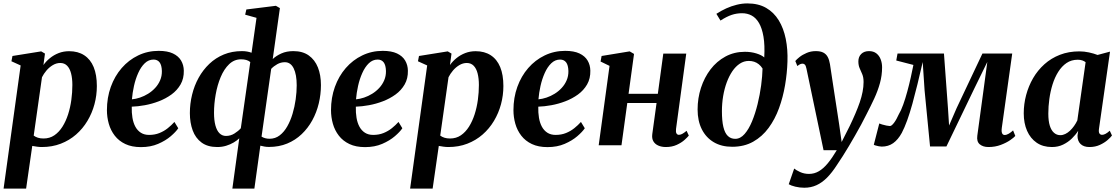

<svg xmlns="http://www.w3.org/2000/svg" viewBox="-20 -851 6557 1125"><path d="M1 254 101 -467.5 47 -492 53 -523 221.5 -550 243.5 -537 234.5 -470Q250 -492 272.8 -510.5Q295.5 -529 323.8 -540Q352 -551 385 -551Q437 -551 473.5 -527.2Q510 -503.5 528.8 -458Q547.5 -412.5 547.5 -347Q547.5 -292.5 533.5 -240.2Q519.5 -188 492.2 -142.5Q465 -97 425.8 -62.8Q386.5 -28.5 336 -9Q285.5 10.5 225 10.5Q211.5 10.5 197 8.5Q182.5 6.5 169 4L133 254ZM177.5 -56.5Q188 -48.5 202.2 -44Q216.5 -39.5 235 -39.5Q271 -39.5 298.5 -58.2Q326 -77 346 -108.8Q366 -140.5 379 -181Q392 -221.5 398 -265.8Q404 -310 404 -353Q404 -391.5 396.5 -420.8Q389 -450 373.2 -466Q357.5 -482 333 -482Q310.5 -482 289.5 -469.5Q268.5 -457 252.2 -437.8Q236 -418.5 226 -398.5Z M1024.5 -99.5Q1010.5 -78.5 980.5 -52.8Q950.5 -27 906.5 -8Q862.5 11 806 11Q752.5 11 714.5 -7Q676.5 -25 652.5 -56Q628.5 -87 617.5 -125.8Q606.5 -164.5 606.5 -205.5Q606.5 -278.5 629.2 -341.8Q652 -405 693 -452.2Q734 -499.5 789.5 -526.2Q845 -553 909.5 -553Q961 -553 993.2 -537.8Q1025.5 -522.5 1041 -496.2Q1056.5 -470 1057 -437Q1058 -391 1038 -356.2Q1018 -321.5 984.5 -297.2Q951 -273 910.5 -257.5Q870 -242 828.5 -234.5Q787 -227 752 -226Q751 -191 756 -161Q761 -131 773.2 -108.5Q785.5 -86 805.5 -73.2Q825.5 -60.5 853.5 -60.5Q887 -60.5 914.2 -71.5Q941.5 -82.5 963.2 -100Q985 -117.5 1002 -136.5ZM880 -502Q850.5 -502 828 -480.2Q805.5 -458.5 789.8 -423.2Q774 -388 765 -347.2Q756 -306.5 753 -269Q775.5 -271 800.2 -279.2Q825 -287.5 848 -301.8Q871 -316 889.2 -335.8Q907.5 -355.5 918.2 -380.5Q929 -405.5 928.5 -435Q927.5 -469.5 915 -485.8Q902.5 -502 880 -502Z M1341.5 254 1382 -40.5Q1368.5 -27.5 1349 -16Q1329.5 -4.5 1305.2 3Q1281 10.5 1253 10.5Q1196.5 10.5 1161 -15.8Q1125.5 -42 1109 -87Q1092.5 -132 1092.5 -188Q1092.5 -243 1105.5 -296.2Q1118.5 -349.5 1144 -395.5Q1169.5 -441.5 1206.5 -476.8Q1243.5 -512 1291.5 -531.8Q1339.5 -551.5 1398 -551.5Q1414 -551.5 1428 -549Q1442 -546.5 1454 -542L1483 -746.5L1416.5 -765L1423.5 -795.5L1596.5 -817L1620 -803.5L1578 -505Q1598 -524 1628.5 -537.8Q1659 -551.5 1699 -551.5Q1753.5 -551.5 1789.2 -526Q1825 -500.5 1842.8 -455.8Q1860.5 -411 1860.5 -352.5Q1860.5 -298 1847.8 -245Q1835 -192 1809.8 -146Q1784.5 -100 1747.5 -64.8Q1710.5 -29.5 1662.5 -9.8Q1614.5 10 1556 10Q1542.5 10 1529.5 7.8Q1516.5 5.5 1505.5 2.5L1470.5 254ZM1391 -99.5 1446.5 -487.5Q1436 -496 1422.5 -499.8Q1409 -503.5 1392.5 -503.5Q1352.5 -503.5 1322.5 -474.8Q1292.5 -446 1273 -399.2Q1253.5 -352.5 1243.8 -297.5Q1234 -242.5 1234 -190Q1234 -146.5 1242.2 -116Q1250.5 -85.5 1266.2 -70Q1282 -54.5 1304 -54.5Q1331 -54.5 1353.8 -68.8Q1376.5 -83 1391 -99.5ZM1569 -447.5 1512.5 -50.5Q1523 -44 1534.8 -41Q1546.5 -38 1560 -38Q1593 -38 1618.8 -57.8Q1644.5 -77.5 1663.2 -110.5Q1682 -143.5 1694.2 -184.5Q1706.5 -225.5 1712.5 -268.8Q1718.5 -312 1718.5 -351Q1718.5 -414.5 1700.8 -450.5Q1683 -486.5 1649 -486.5Q1625.5 -486.5 1604.8 -475Q1584 -463.5 1569 -447.5Z M2337.5 -99.5Q2323.5 -78.5 2293.5 -52.8Q2263.5 -27 2219.5 -8Q2175.5 11 2119 11Q2065.5 11 2027.5 -7Q1989.5 -25 1965.5 -56Q1941.5 -87 1930.5 -125.8Q1919.5 -164.5 1919.5 -205.5Q1919.5 -278.5 1942.2 -341.8Q1965 -405 2006 -452.2Q2047 -499.5 2102.5 -526.2Q2158 -553 2222.5 -553Q2274 -553 2306.2 -537.8Q2338.5 -522.5 2354 -496.2Q2369.5 -470 2370 -437Q2371 -391 2351 -356.2Q2331 -321.5 2297.5 -297.2Q2264 -273 2223.5 -257.5Q2183 -242 2141.5 -234.5Q2100 -227 2065 -226Q2064 -191 2069 -161Q2074 -131 2086.2 -108.5Q2098.5 -86 2118.5 -73.2Q2138.5 -60.5 2166.5 -60.5Q2200 -60.5 2227.2 -71.5Q2254.5 -82.5 2276.2 -100Q2298 -117.5 2315 -136.5ZM2193 -502Q2163.5 -502 2141 -480.2Q2118.5 -458.5 2102.8 -423.2Q2087 -388 2078 -347.2Q2069 -306.5 2066 -269Q2088.5 -271 2113.2 -279.2Q2138 -287.5 2161 -301.8Q2184 -316 2202.2 -335.8Q2220.5 -355.5 2231.2 -380.5Q2242 -405.5 2241.5 -435Q2240.5 -469.5 2228 -485.8Q2215.5 -502 2193 -502Z M2383 254 2483 -467.5 2429 -492 2435 -523 2603.5 -550 2625.5 -537 2616.5 -470Q2632 -492 2654.8 -510.5Q2677.5 -529 2705.8 -540Q2734 -551 2767 -551Q2819 -551 2855.5 -527.2Q2892 -503.5 2910.8 -458Q2929.5 -412.5 2929.5 -347Q2929.5 -292.5 2915.5 -240.2Q2901.5 -188 2874.2 -142.5Q2847 -97 2807.8 -62.8Q2768.5 -28.5 2718 -9Q2667.5 10.5 2607 10.5Q2593.5 10.5 2579 8.5Q2564.5 6.5 2551 4L2515 254ZM2559.5 -56.5Q2570 -48.5 2584.2 -44Q2598.5 -39.5 2617 -39.5Q2653 -39.5 2680.5 -58.2Q2708 -77 2728 -108.8Q2748 -140.5 2761 -181Q2774 -221.5 2780 -265.8Q2786 -310 2786 -353Q2786 -391.5 2778.5 -420.8Q2771 -450 2755.2 -466Q2739.5 -482 2715 -482Q2692.5 -482 2671.5 -469.5Q2650.5 -457 2634.2 -437.8Q2618 -418.5 2608 -398.5Z M3406.5 -99.5Q3392.5 -78.5 3362.5 -52.8Q3332.5 -27 3288.5 -8Q3244.5 11 3188 11Q3134.5 11 3096.5 -7Q3058.5 -25 3034.5 -56Q3010.5 -87 2999.5 -125.8Q2988.5 -164.5 2988.5 -205.5Q2988.5 -278.5 3011.2 -341.8Q3034 -405 3075 -452.2Q3116 -499.5 3171.5 -526.2Q3227 -553 3291.5 -553Q3343 -553 3375.2 -537.8Q3407.5 -522.5 3423 -496.2Q3438.5 -470 3439 -437Q3440 -391 3420 -356.2Q3400 -321.5 3366.5 -297.2Q3333 -273 3292.5 -257.5Q3252 -242 3210.5 -234.5Q3169 -227 3134 -226Q3133 -191 3138 -161Q3143 -131 3155.2 -108.5Q3167.5 -86 3187.5 -73.2Q3207.5 -60.5 3235.5 -60.5Q3269 -60.5 3296.2 -71.5Q3323.5 -82.5 3345.2 -100Q3367 -117.5 3384 -136.5ZM3262 -502Q3232.5 -502 3210 -480.2Q3187.5 -458.5 3171.8 -423.2Q3156 -388 3147 -347.2Q3138 -306.5 3135 -269Q3157.5 -271 3182.2 -279.2Q3207 -287.5 3230 -301.8Q3253 -316 3271.2 -335.8Q3289.5 -355.5 3300.2 -380.5Q3311 -405.5 3310.5 -435Q3309.5 -469.5 3297 -485.8Q3284.5 -502 3262 -502Z M3941 -95Q3939 -76.5 3944 -68.8Q3949 -61 3957.5 -61Q3966.5 -61 3976.5 -66Q3986.5 -71 4003 -84.5L4016 -56.5Q4008.5 -47 3990.8 -31Q3973 -15 3945.2 -2.2Q3917.5 10.5 3881.5 10.5Q3857 10.5 3837.8 2.2Q3818.5 -6 3808.5 -22.8Q3798.5 -39.5 3802 -65.5L3827 -247.5H3655.5L3621.5 0H3488L3551.5 -465L3499 -490.5L3505 -523L3669.5 -550L3695 -535L3663 -301.5H3834.5L3866.5 -537H4001Z M4270 9Q4207.5 9 4162.2 -17.8Q4117 -44.5 4092.2 -93.5Q4067.5 -142.5 4067.5 -209.5Q4067.5 -275.5 4087.2 -336.2Q4107 -397 4143.2 -444.5Q4179.5 -492 4230.8 -519.8Q4282 -547.5 4344.5 -547.5Q4381 -547.5 4412.2 -537.8Q4443.5 -528 4458 -514.5Q4462 -586.5 4453.5 -636.2Q4445 -686 4427.2 -716.2Q4409.5 -746.5 4384.2 -760Q4359 -773.5 4328 -773.5Q4296.5 -773.5 4267.2 -763.8Q4238 -754 4201.5 -730.5L4177.5 -770Q4205 -788 4235.2 -801.8Q4265.5 -815.5 4297 -823.2Q4328.5 -831 4359 -831Q4423.5 -831 4469 -804.8Q4514.5 -778.5 4543 -731.8Q4571.5 -685 4584 -623.2Q4596.5 -561.5 4594 -490.5Q4592 -422.5 4580 -352Q4568 -281.5 4544.5 -217Q4521 -152.5 4483.5 -101.5Q4446 -50.5 4393.2 -20.8Q4340.5 9 4270 9ZM4288 -37.5Q4318 -37.5 4342.8 -65.8Q4367.5 -94 4386.5 -140Q4405.5 -186 4419 -241Q4432.5 -296 4439.8 -350.8Q4447 -405.5 4448 -449.5Q4438.5 -464.5 4426 -474.5Q4413.5 -484.5 4399 -489.2Q4384.5 -494 4367.5 -494Q4339 -494 4314.8 -478Q4290.5 -462 4271.2 -433.8Q4252 -405.5 4238.2 -368.2Q4224.5 -331 4217.2 -287.8Q4210 -244.5 4210 -199.5Q4210 -143 4218.5 -107.2Q4227 -71.5 4244.5 -54.5Q4262 -37.5 4288 -37.5Z M4705.5 -448Q4702 -465.5 4696.5 -471.8Q4691 -478 4683 -478Q4675.5 -478 4668.2 -474.8Q4661 -471.5 4652 -464L4640 -493.5Q4647.5 -503 4664.8 -516.8Q4682 -530.5 4706.8 -541Q4731.5 -551.5 4760 -551.5Q4787.5 -551.5 4804.2 -542.8Q4821 -534 4830 -517Q4839 -500 4843 -475.5Q4849 -435 4855.8 -390.8Q4862.5 -346.5 4869.5 -300.8Q4876.5 -255 4883.5 -210Q4890.5 -165 4897 -122L4911.5 -19L4959.5 -114Q4977.5 -151.5 4992.2 -186Q5007 -220.5 5017.8 -252Q5028.5 -283.5 5034.2 -313Q5040 -342.5 5040 -370.5Q5040 -398 5032.2 -416.2Q5024.5 -434.5 5017 -451.2Q5009.5 -468 5009.5 -491.5Q5009.5 -518 5026.2 -534.8Q5043 -551.5 5072 -551.5Q5098 -551.5 5115 -538.2Q5132 -525 5140.2 -503.2Q5148.5 -481.5 5148.5 -457Q5148.5 -409.5 5136 -364.2Q5123.5 -319 5102.8 -274.2Q5082 -229.5 5058 -183Q5043 -152.5 5025.8 -120.8Q5008.5 -89 4990.2 -57Q4972 -25 4953.8 5.5Q4935.5 36 4918 63.8Q4900.5 91.5 4884 115.5Q4855.5 160 4826 189.8Q4796.5 219.5 4764 234.2Q4731.5 249 4692.5 249Q4666 249 4640.2 242.8Q4614.5 236.5 4601.5 228.5L4633.5 136.5Q4644 146 4668 157Q4692 168 4720 168Q4751.5 168 4778.2 152.2Q4805 136.5 4830.5 105.5Q4856 74.5 4883 29H4805.5Z M5771.5 10.5Q5740 10.5 5720.8 -5.5Q5701.5 -21.5 5706.5 -56.5L5743 -324.5L5765 -488L5688.5 -331.5L5525.5 7H5429.5L5397.5 -321.5L5386.5 -487.5Q5371 -419.5 5355.8 -357.5Q5340.5 -295.5 5325.8 -242Q5311 -188.5 5295.5 -145.8Q5280 -103 5264 -72.5Q5242 -32.5 5213.5 -12.2Q5185 8 5146.5 8Q5139 8 5129 6Q5119 4 5110.5 1.5Q5102 -1 5100 -3L5132 -127.5Q5136.5 -125 5148.8 -121.5Q5161 -118 5174.2 -115.2Q5187.5 -112.5 5194 -112.5Q5200 -112.5 5206.5 -118.2Q5213 -124 5220 -133.5Q5227 -143 5233.5 -155.2Q5240 -167.5 5246 -180.5Q5259.5 -202.5 5272.2 -238Q5285 -273.5 5296.2 -315Q5307.5 -356.5 5316.5 -397.2Q5325.5 -438 5332 -470.5L5231.5 -496.5L5239 -537.5H5511L5534.5 -217L5541 -115.5L5585 -217L5736.5 -537.5H5911L5850 -102.5Q5848 -88.5 5849.2 -79Q5850.5 -69.5 5855 -64.8Q5859.5 -60 5866 -60Q5878 -60 5891 -67.8Q5904 -75.5 5916 -87L5929 -54.5Q5921.5 -45.5 5899.2 -30Q5877 -14.5 5844 -2Q5811 10.5 5771.5 10.5Z M6419.5 -97.5Q6416.5 -77 6422 -69Q6427.5 -61 6437.5 -61Q6446.5 -61 6457.2 -66.5Q6468 -72 6482.5 -85L6495.5 -57Q6488 -46.5 6469.8 -30.5Q6451.5 -14.5 6424.5 -2Q6397.5 10.5 6363.5 10.5Q6329.5 10.5 6311.2 -7.5Q6293 -25.5 6293.5 -56.5L6297.5 -84.5Q6283 -61.5 6260.8 -39.8Q6238.5 -18 6209.2 -3.8Q6180 10.5 6143.5 10.5Q6091 10.5 6054.2 -14.8Q6017.5 -40 5998 -84.5Q5978.5 -129 5978.5 -187Q5978.5 -241.5 5992.5 -294Q6006.5 -346.5 6033.2 -392.8Q6060 -439 6099.5 -474.5Q6139 -510 6190.5 -530Q6242 -550 6304.5 -550Q6332.5 -550 6361 -543.8Q6389.5 -537.5 6411 -529L6484 -548.5ZM6341 -486.5Q6333 -493 6321.5 -497Q6310 -501 6295 -501Q6257.5 -501 6229.2 -481.8Q6201 -462.5 6180.5 -429.8Q6160 -397 6147.2 -356Q6134.5 -315 6128.5 -271Q6122.5 -227 6122.5 -185.5Q6122.5 -142.5 6131.2 -114.5Q6140 -86.5 6156 -72.8Q6172 -59 6192.5 -59Q6207.5 -59 6222 -66Q6236.5 -73 6249.5 -85.2Q6262.5 -97.5 6273.5 -113Q6284.5 -128.5 6292.5 -145.5Z"/></svg>

Font: Merriweather 60pt
Style: Bold Italic
Weight: 700
Italic angle: -7.8°
Version: Version 2.101